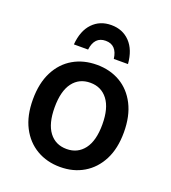

<svg xmlns="http://www.w3.org/2000/svg" viewBox="-136 -841 852 954"><g transform="rotate(20 289.5 -364.0)"><path d="M49 -259Q49 -345 80 -405.5Q111 -466 165.5 -497.5Q220 -529 290 -529Q360 -529 414 -497.5Q468 -466 499 -405.5Q530 -345 530 -259Q530 -173 499 -113Q468 -53 414 -21Q360 11 290 11Q220 11 165.5 -21Q111 -53 80 -113Q49 -173 49 -259ZM164 -259Q164 -173 197.5 -128.5Q231 -84 290 -84Q348 -84 382 -128.5Q416 -173 416 -259Q416 -345 382 -389.5Q348 -434 290 -434Q231 -434 197.5 -389.5Q164 -345 164 -259ZM433 -585H358Q349 -656 290 -656Q231 -656 222 -585H147Q153 -659 191.5 -699Q230 -739 290 -739Q350 -739 388.5 -699Q427 -659 433 -585Z"/></g></svg>

Font: Radio Canada Medium
Style: Regular
Weight: 500
Designer: Charles Daoud, Etienne Aubert Bonn, Alexandre Saumier Demers, Jacques Le Bailly
Foundry: Radio-Canada
Version: Version 2.104; ttfautohint (v1.8.4.7-5d5b);gftools[0.9.28.de